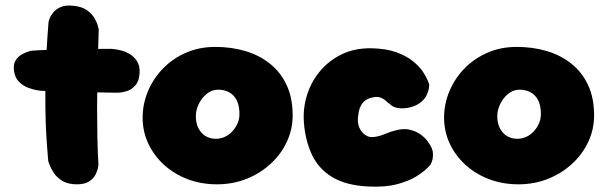

<svg xmlns="http://www.w3.org/2000/svg" viewBox="-20 -671 2216 700"><path d="M260 1Q228 1 207.5 -11.5Q187 -24 176 -41Q165 -58 160.5 -70.5Q156 -83 156 -83Q152 -126 149 -175.5Q146 -225 145.5 -277.5Q145 -330 146 -383.5Q147 -437 150 -489.5Q153 -542 157 -591Q157 -591 160 -601Q163 -611 172.5 -623.5Q182 -636 199.5 -644.5Q217 -653 247 -650Q279 -647 297.5 -633.5Q316 -620 325 -604Q334 -588 337 -576Q340 -564 340 -564Q339 -526 337.5 -479.5Q336 -433 335 -382Q334 -331 334 -277.5Q334 -224 335 -171Q336 -118 339 -69Q339 -69 337 -58.5Q335 -48 328 -34Q321 -20 305 -9.5Q289 1 260 1ZM403 -333Q324 -334 254 -336.5Q184 -339 129 -340Q129 -340 115.5 -342Q102 -344 83 -351Q64 -358 49 -373Q34 -388 31 -414Q28 -437 37 -451Q46 -465 59.5 -472.5Q73 -480 83.5 -483Q94 -486 94 -486Q102 -487 124 -488Q146 -489 177 -490Q208 -491 244 -491.5Q280 -492 316 -492.5Q352 -493 384 -493Q384 -493 395 -492Q406 -491 422 -487Q438 -483 453.5 -473.5Q469 -464 479.5 -448Q490 -432 489 -407Q488 -377 474.5 -361Q461 -345 444.5 -339.5Q428 -334 415.5 -333.5Q403 -333 403 -333Z M771 1Q713 1 663.5 -18Q614 -37 577.5 -70.5Q541 -104 520.5 -148Q500 -192 500 -242Q500 -292 519.5 -338.5Q539 -385 574.5 -421.5Q610 -458 658.5 -479Q707 -500 765 -500Q823 -500 874 -485Q925 -470 964 -439Q1003 -408 1025 -361Q1047 -314 1047 -250Q1047 -200 1026 -154.5Q1005 -109 967 -74Q929 -39 879 -19Q829 1 771 1ZM767 -165Q784 -165 799.5 -172Q815 -179 827 -192Q839 -205 846 -221Q853 -237 853 -255Q853 -286 843 -305.5Q833 -325 815.5 -334.5Q798 -344 775 -344Q758 -344 743.5 -335.5Q729 -327 718 -313Q707 -299 700.5 -282Q694 -265 694 -247Q694 -223 703 -204.5Q712 -186 728.5 -175.5Q745 -165 767 -165Z M1323 9Q1241 5 1191 -25.5Q1141 -56 1117 -107.5Q1093 -159 1088 -224Q1084 -276 1099.5 -325Q1115 -374 1147.5 -412.5Q1180 -451 1227 -473.5Q1274 -496 1334 -495Q1388 -494 1425 -480.5Q1462 -467 1486 -447.5Q1510 -428 1522.5 -408.5Q1535 -389 1540 -376Q1545 -363 1545 -363Q1545 -363 1544 -352Q1543 -341 1536 -325Q1529 -309 1510 -295Q1496 -285 1474.5 -279.5Q1453 -274 1432 -277Q1411 -280 1400 -293Q1398 -293 1393.5 -297.5Q1389 -302 1382.5 -307Q1376 -312 1366.5 -315.5Q1357 -319 1345 -317Q1325 -314 1313.5 -306Q1302 -298 1296 -286.5Q1290 -275 1288 -263.5Q1286 -252 1285 -243Q1283 -222 1290 -206Q1297 -190 1309 -181Q1321 -172 1333 -171Q1344 -171 1355.5 -173.5Q1367 -176 1378.5 -180.5Q1390 -185 1399 -188.5Q1408 -192 1413 -193Q1447 -204 1472 -198.5Q1497 -193 1514.5 -180Q1532 -167 1541 -153Q1558 -130 1558.5 -111.5Q1559 -93 1554.5 -82Q1550 -71 1550 -71Q1550 -71 1537.5 -58Q1525 -45 1498 -28Q1471 -11 1428 0.5Q1385 12 1323 9Z M1870 1Q1812 1 1762.5 -18Q1713 -37 1676.5 -70.5Q1640 -104 1619.5 -148Q1599 -192 1599 -242Q1599 -292 1618.5 -338.5Q1638 -385 1673.5 -421.5Q1709 -458 1757.5 -479Q1806 -500 1864 -500Q1922 -500 1973 -485Q2024 -470 2063 -439Q2102 -408 2124 -361Q2146 -314 2146 -250Q2146 -200 2125 -154.5Q2104 -109 2066 -74Q2028 -39 1978 -19Q1928 1 1870 1ZM1866 -165Q1883 -165 1898.5 -172Q1914 -179 1926 -192Q1938 -205 1945 -221Q1952 -237 1952 -255Q1952 -286 1942 -305.5Q1932 -325 1914.5 -334.5Q1897 -344 1874 -344Q1857 -344 1842.5 -335.5Q1828 -327 1817 -313Q1806 -299 1799.5 -282Q1793 -265 1793 -247Q1793 -223 1802 -204.5Q1811 -186 1827.5 -175.5Q1844 -165 1866 -165Z"/></svg>

Font: Sour Gummy Black
Style: Regular
Weight: 900
Version: Version 1.000